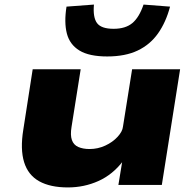

<svg xmlns="http://www.w3.org/2000/svg" viewBox="-20 -809 853 840"><path d="M277 11Q200 11 151.5 -16Q103 -43 85.5 -99.5Q68 -156 82 -242L123 -506H333L293 -254Q287 -218 294.5 -196.5Q302 -175 322.5 -166Q343 -157 372 -157Q408 -157 440.5 -172Q473 -187 494.5 -210.5Q516 -234 518 -255L558 -506H768L688 0H498L515 -104H518Q473 -45 410.5 -17Q348 11 277 11ZM449 -562Q370 -562 327.5 -588Q285 -614 272.5 -662.5Q260 -711 271 -780L391 -789Q386 -733 404.5 -708Q423 -683 477 -683Q529 -683 559 -708Q589 -733 608 -789L724 -780Q706 -712 671.5 -663Q637 -614 582.5 -588Q528 -562 449 -562Z"/></svg>

Font: Nunito Sans 7pt Expanded Black
Style: Italic
Weight: 900
Width: 7
Italic angle: -9°
Designer: Vernon Adams
Foundry: Vernon Adams
Version: Version 3.101;gftools[0.9.27]